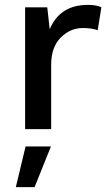

<svg xmlns="http://www.w3.org/2000/svg" viewBox="-20 -530 454 788"><path d="M83 0V-500H174L184 -410Q226 -510 341 -510Q376 -510 396 -500L381 -406Q356 -415 320 -415Q268 -415 229 -375.5Q190 -336 190 -265V0ZM189 71 122 238H45L85 71Z"/></svg>

Font: Elaine Sans Medium
Style: Regular
Weight: 500
Designer: Wei Huang
Foundry: Wei Huang
Version: Version 2.001;PS 002.001;hotconv 1.0.88;makeotf.lib2.5.64775